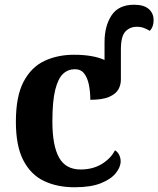

<svg xmlns="http://www.w3.org/2000/svg" viewBox="-20 -780 668 810"><path d="M295 10Q221 10 165.5 -16.5Q110 -43 78.5 -103.5Q47 -164 47 -266Q47 -374 79.5 -435.5Q112 -497 167.5 -523Q223 -549 292 -549Q372 -549 421 -527V-602Q421 -670 450.5 -715Q480 -760 546 -760Q587 -760 607.5 -742Q628 -724 628 -695Q628 -666 612 -650Q600 -657 587 -662Q574 -667 557 -667Q528 -667 509 -647Q490 -627 490 -571V-444Q490 -422 479.5 -403Q469 -384 441 -371.5Q413 -359 361 -359Q361 -393 355 -422.5Q349 -452 335 -470Q321 -488 296 -488Q267 -488 246 -468.5Q225 -449 213 -401Q201 -353 201 -267Q201 -166 229 -115.5Q257 -65 320 -65Q372 -65 410 -88.5Q448 -112 465 -146Q477 -139 483 -126Q489 -113 489 -100Q489 -75 468.5 -49.5Q448 -24 405.5 -7Q363 10 295 10Z"/></svg>

Font: Noto Serif
Style: Bold
Weight: 700
Designer: Monotype Design Team
Foundry: Monotype Imaging Inc.
Version: Version 2.014